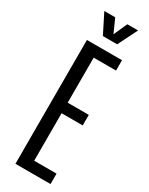

<svg xmlns="http://www.w3.org/2000/svg" viewBox="-269 -1108 897 1154"><g transform="rotate(30 180.0 -531.0)"><path d="M75.2 0V-859.4H318.8V-787.6H163.6V-475.1H310.1V-401.9H163.6V-72.3H318.8V0ZM146.5 -927.7 78.6 -1062.5H154.3L196.3 -968.8L238.3 -1062.5H313L245.6 -927.7Z"/></g></svg>

Font: AntonioLight
Style: Regular
Weight: 300
Designer: Vernon Adams
Foundry: Vernon Adams
Version: Version 1.002